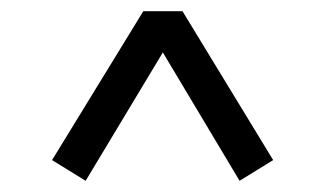

<svg xmlns="http://www.w3.org/2000/svg" viewBox="-20 -515 581 343"><path d="M73 -229 236 -495H306L468 -229L408 -192L246 -463H296L133 -192Z"/></svg>

Font: Source Serif 4 Medium
Style: Regular
Weight: 500
Designer: Frank Grießhammer
Foundry: Adobe Systems Incorporated
Version: Version 4.004;hotconv 1.0.116;makeotfexe 2.5.65601